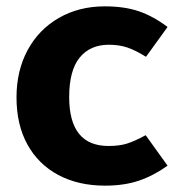

<svg xmlns="http://www.w3.org/2000/svg" viewBox="-20 -568 553 605"><path d="M508 -483 440 -389Q408 -409 382 -418Q356 -427 323 -427Q264 -427 231 -386.5Q198 -346 198 -262Q198 -108 322 -108Q356 -108 380 -115.5Q404 -123 439 -142L508 -46Q465 -15 418.5 1Q372 17 311 17Q227 17 164 -16.5Q101 -50 66.5 -112.5Q32 -175 32 -261Q32 -345 67 -410Q102 -475 165.5 -511.5Q229 -548 310 -548Q372 -548 417.5 -532.5Q463 -517 508 -483Z"/></svg>

Font: Fira Sans BGR
Style: Bold
Weight: 700
Designer: bBox Type GmbH & Carrois Corporate GbR & Edenspiekermann AG
Foundry: bBox Type GmbH & Carrois Corporate GbR & Edenspiekermann AG
Version: Version 4.301